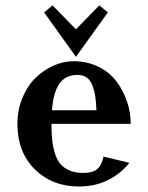

<svg xmlns="http://www.w3.org/2000/svg" viewBox="-20 -675 542 705"><path d="M43.9 0ZM258.8 -466.3 142.1 -629.4 172.9 -655.3 258.8 -567.4 344.7 -655.3 376 -629.4ZM168.9 -220.2Q168.9 -185.1 171.9 -158.9Q174.8 -132.8 182.4 -109.6Q189.9 -86.4 202.9 -71.8Q215.8 -57.1 236.6 -48.6Q257.3 -40 285.2 -40Q321.3 -40 337.9 -54.9Q354.5 -69.8 359.9 -100.1L455.1 -77.1Q423.3 -37.1 376.2 -13.7Q329.1 9.8 270 9.8Q171.4 9.8 107.7 -53.5Q43.9 -116.7 43.9 -220.2Q43.9 -271 62 -314.9Q80.1 -358.9 109.4 -387.9Q138.7 -417 175.5 -433.6Q212.4 -450.2 250 -450.2Q300.3 -450.2 341.3 -429.9Q382.3 -409.7 407.5 -376.2Q432.6 -342.8 446.3 -302.5Q460 -262.2 460 -220.2ZM170.9 -270H334Q333 -300.8 329.6 -322.3Q326.2 -343.8 318.8 -362.5Q311.5 -381.3 298.1 -390.6Q284.7 -399.9 265.1 -399.9Q219.7 -399.9 197.5 -366.9Q175.3 -334 170.9 -270Z"/></svg>

Font: Pfennig
Style: Bold
Weight: 700
Version: Version 20120410 ; ttfautohint (v0.8)